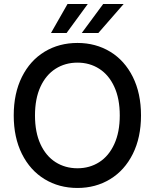

<svg xmlns="http://www.w3.org/2000/svg" viewBox="-20 -932 775 962"><path d="M368.2 9.8Q275.9 9.8 203.4 -34.4Q130.9 -78.6 89.8 -160.9Q48.8 -243.2 48.8 -353.5Q48.8 -464.4 89.8 -546.6Q130.9 -628.9 203.4 -672.9Q275.9 -716.8 368.2 -716.8Q459.5 -716.8 532 -672.9Q604.5 -628.9 645.5 -546.6Q686.5 -464.4 686.5 -353.5Q686.5 -243.2 645.5 -160.9Q604.5 -78.6 532 -34.4Q459.5 9.8 368.2 9.8ZM368.2 -618.2Q306.6 -618.2 258.3 -587.4Q210 -556.6 182.6 -497.1Q155.3 -437.5 155.3 -353.5Q155.3 -269.5 182.6 -210Q210 -150.4 258.3 -119.6Q306.6 -88.9 368.2 -88.9Q429.2 -88.9 477.3 -119.6Q525.4 -150.4 552.7 -210.2Q580.1 -270 580.1 -353.5Q580.1 -437.5 552.7 -497.1Q525.4 -556.6 477.3 -587.4Q429.2 -618.2 368.2 -618.2ZM497.1 -912.1H599.6L472.7 -766.6H389.6ZM318.4 -912.1H419.9L313.5 -766.6H235.4Z"/></svg>

Font: Pretendard Std Medium
Style: Regular
Weight: 500
Designer: Base glyphs from Inter by Rasmus Andersson; Hangeul glyphs from Noto Sans CJK(Source Han Sans) by Jang Soo-young and Kan
Foundry: Kil Hyung-jin
Version: Version 1.309